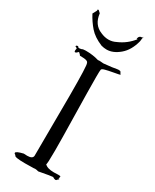

<svg xmlns="http://www.w3.org/2000/svg" viewBox="-245 -1034 894 1104"><g transform="rotate(30 202.0 -482.0)"><path d="M222 7Q302 -8 312 -8Q325 0 332 0Q338 0 340 -6Q349 -10 349 -14Q349 -16 345 -19Q347 -18 347 -16Q347 -13 344 -9L347 -31Q347 -34 332 -34L302 -33Q258 -33 241 -52Q246 -52 246 -146Q246 -221 243 -357Q239 -554 239 -630Q239 -673 241 -679.5Q243 -686 261.5 -691Q280 -696 305.5 -700.5Q331 -705 345 -708Q351 -709 351 -711Q351 -713 344 -717Q349 -709 352 -709L354 -710Q347 -721 345 -725.5Q343 -730 331 -730L321 -729Q299 -724 236 -718Q219 -720 210 -720Q202 -720 199 -719Q160 -731 112 -731Q92 -731 86 -726Q78 -724 73 -724Q63 -724 62 -731H59Q48 -731 48 -723V-722Q57 -721 58 -715L61 -719Q58 -707 58 -700Q58 -692 63 -692Q70 -692 82 -705Q96 -693 97 -689Q128 -689 140 -685Q152 -681 153 -673Q161 -666 161 -458L159 -60Q157 -39 122 -39L99 -40Q52 -29 52 -18Q52 -13 62 -8V-7Q62 5 133 5L191 4Q194 3 199 3Q208 3 222 7ZM212 -796Q254 -796 296 -831.5Q338 -867 355 -934Q357 -956 360 -964L361 -967L356 -959Q333 -959 331 -936L337 -937Q298 -887 241 -863Q218 -851 192 -851Q167 -851 140 -863Q82 -886 74 -957L60 -970L57 -971Q55 -971 52 -969L53 -965Q53 -963 51.5 -960Q50 -957 38 -935Q60 -893 90 -858.5Q120 -824 176 -801Q194 -796 212 -796Z"/></g></svg>

Font: Xiaobo Songti 小帛宋体
Style: Regular
Weight: 400
Version: Version 1.501;March 17, 2024;FontCreator 14.0.0.2814 64-bit